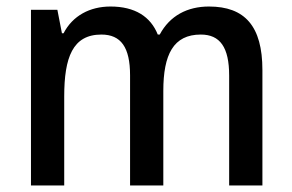

<svg xmlns="http://www.w3.org/2000/svg" viewBox="-20 -569 897 589"><path d="M621 -549C555 -549 501 -521 470 -463H464C442 -518 394 -549 319 -549C256 -549 203 -521 175 -467H170L156 -539H75V0H177V-273C177 -393 203 -463 291 -463C351 -463 379 -424 379 -338V0H481V-290C481 -402 512 -463 596 -463C655 -463 683 -424 683 -337V0H785V-354C785 -489 731 -549 621 -549Z"/></svg>

Font: Noto Sans Khmer SemiCondensed Medium
Style: Regular
Weight: 500
Width: 4
Designer: Danh Hong and the Monotype Design Team
Foundry: Monotype Imaging Inc.
Version: Version 2.004